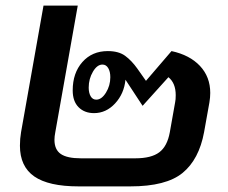

<svg xmlns="http://www.w3.org/2000/svg" viewBox="-20 -664 812 684"><path d="M729 -333Q729 -317 726 -299L707 -193Q689 -96 630.5 -48Q572 0 444 0H260Q153 0 102 -35.5Q51 -71 51 -145Q51 -170 55 -193L135 -644H257L177 -193Q174 -178 174 -166Q174 -131 196.5 -115.5Q219 -100 268 -100H462Q519 -100 547.5 -121.5Q576 -143 585 -193L604 -300Q606 -309 606 -325Q606 -368 580 -389L488 -287L427 -380Q422 -330 390 -295.5Q358 -261 315 -261Q281 -261 260 -282Q239 -303 239 -342Q239 -404 273.5 -443Q308 -482 364 -482Q403 -482 426 -465Q449 -448 469 -420L500 -376L591 -482Q656 -468 692.5 -429Q729 -390 729 -333ZM373 -389Q373 -409 365.5 -421.5Q358 -434 345 -434Q326 -434 311 -408.5Q296 -383 296 -352Q296 -333 303 -321Q310 -309 323 -309Q342 -309 357.5 -334Q373 -359 373 -389Z"/></svg>

Font: KoHo
Style: Bold Italic
Weight: 700
Italic angle: -10°
Version: Version 1.000; ttfautohint (v1.6)